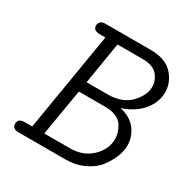

<svg xmlns="http://www.w3.org/2000/svg" viewBox="-144 -732 827 853"><g transform="rotate(30 269.5 -305.5)"><path d="M31 -26Q31 -53 64 -53Q64 -53 103 -53L187 -558H159Q124 -558 124 -584Q124 -595 132 -603Q140 -611 155 -611H388Q465 -611 502 -570.5Q539 -530 539 -479Q539 -429 503.5 -385.5Q468 -342 402 -320Q457 -308 484.5 -271.5Q512 -235 512 -191Q512 -164 500 -133Q488 -102 465 -71.5Q442 -41 399 -20.5Q356 0 302 0H62Q31 0 31 -26ZM165 -53H297Q364 -53 407 -94.5Q450 -136 450 -189Q450 -204 445.5 -219.5Q441 -235 430.5 -252.5Q420 -270 397 -280.5Q374 -291 342 -291H205ZM214 -344H321Q396 -344 436.5 -386Q477 -428 477 -472Q477 -504 454.5 -531Q432 -558 377 -558H249Z"/></g></svg>

Font: CMU Typewriter Text
Style: LightOblique
Weight: 200
Italic angle: -9.46001°
Version: Version 0.7.0